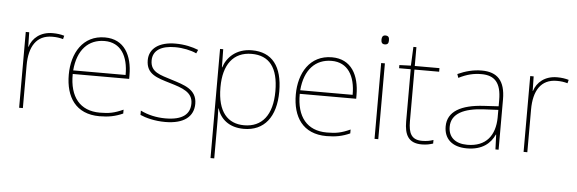

<svg xmlns="http://www.w3.org/2000/svg" viewBox="-56 -910 4000 1332"><g transform="rotate(5 1944.0 -244.5)"><path d="M278 -536C193 -536 138 -488 119 -427H117L115 -528H91V0H117V-297C117 -428 167 -511 278 -511C308 -511 328 -508 353 -501L359 -525C335 -532 310 -536 278 -536Z M642 -538C488 -538 414 -408 414 -259C414 -104 485 10 651 10C715 10 763 0 814 -23V-50C752 -22 715 -15 651 -15C514 -15 439 -105 441 -266H834V-291C834 -430 777 -538 642 -538ZM642 -513C754 -513 808 -423 807 -291H442C454 -436 530 -513 642 -513Z M1306 -134C1306 -235 1216 -258 1128 -286C1047 -312 978 -325 978 -407C978 -478 1037 -513 1133 -513C1186 -513 1245 -501 1282 -483L1293 -508C1251 -525 1196 -538 1133 -538C1021 -538 951 -489 951 -407C951 -309 1026 -290 1119 -262C1207 -236 1279 -212 1279 -134C1279 -60 1229 -15 1108 -15C1046 -15 987 -28 934 -54V-24C972 -7 1035 10 1108 10C1240 10 1306 -45 1306 -134Z M1666 -538C1556 -538 1492 -472 1470 -402H1468L1466 -528H1444V232H1470V15C1470 -27 1470 -71 1468 -116H1470C1492 -46 1551 10 1656 10C1797 10 1879 -91 1879 -269C1879 -445 1806 -538 1666 -538ZM1666 -513C1788 -513 1852 -434 1852 -269C1852 -101 1779 -15 1656 -15C1542 -15 1470 -92 1470 -262V-265C1470 -421 1538 -513 1666 -513Z M2223 -538C2069 -538 1995 -408 1995 -259C1995 -104 2066 10 2232 10C2296 10 2344 0 2395 -23V-50C2333 -22 2296 -15 2232 -15C2095 -15 2020 -105 2022 -266H2415V-291C2415 -430 2358 -538 2223 -538ZM2223 -513C2335 -513 2389 -423 2388 -291H2023C2035 -436 2111 -513 2223 -513Z M2579 -721C2559 -721 2554 -706 2554 -690C2554 -673 2559 -659 2579 -659C2603 -659 2606 -673 2606 -690C2606 -706 2603 -721 2579 -721ZM2592 -528H2566V0H2592Z M2895 -15C2821 -15 2800 -61 2800 -143V-503H2972V-528H2800V-659H2779L2773 -528L2693 -525V-503H2774V-140C2774 -47 2802 10 2895 10C2930 10 2952 4 2974 -3V-28C2952 -20 2928 -15 2895 -15Z M3266 -537C3207 -537 3152 -522 3099 -498L3108 -472C3165 -501 3213 -512 3266 -512C3359 -512 3404 -463 3404 -343V-300L3301 -294C3144 -285 3050 -234 3050 -129C3050 -45 3104 10 3210 10C3318 10 3374 -42 3402 -103H3404L3408 0H3430V-350C3430 -480 3375 -537 3266 -537ZM3303 -270 3404 -275V-220C3402 -99 3343 -15 3210 -15C3125 -15 3078 -58 3078 -129C3078 -222 3167 -263 3303 -270Z M3791 -536C3706 -536 3651 -488 3632 -427H3630L3628 -528H3604V0H3630V-297C3630 -428 3680 -511 3791 -511C3821 -511 3841 -508 3866 -501L3872 -525C3848 -532 3823 -536 3791 -536Z"/></g></svg>

Font: Noto Sans Telugu Thin
Style: Regular
Weight: 100
Designer: Jelle Bosma - Monotype Design Team
Foundry: Monotype Imaging Inc.
Version: Version 2.005